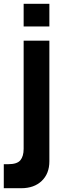

<svg xmlns="http://www.w3.org/2000/svg" viewBox="-30 -755 351 1015"><path d="M-10 240V113H14Q60.5 113 77.8 92Q95 71 95 32V-540H231V98Q231 162.5 190.8 201.2Q150.5 240 82 240ZM95 -615V-735H231V-615Z"/></svg>

Font: Manrope ExtraLight ExtraBold
Style: Regular
Weight: 800
Version: Version 4.504